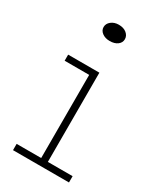

<svg xmlns="http://www.w3.org/2000/svg" viewBox="-177 -755 691 820"><g transform="rotate(30 168.0 -345.0)"><path d="M154 0V-471H187V0ZM33 0V-31H309V0ZM33 -441V-471H187V-441ZM157 -610Q135 -610 120 -621Q105 -632 105 -649Q105 -666 120 -678Q135 -690 157 -690Q181 -690 195.5 -678Q210 -666 210 -649Q210 -632 195.5 -621Q181 -610 157 -610Z"/></g></svg>

Font: BioRhyme ExtraBold ExtraLight
Style: Regular
Weight: 250
Version: Version 1.600;gftools[0.9.33]